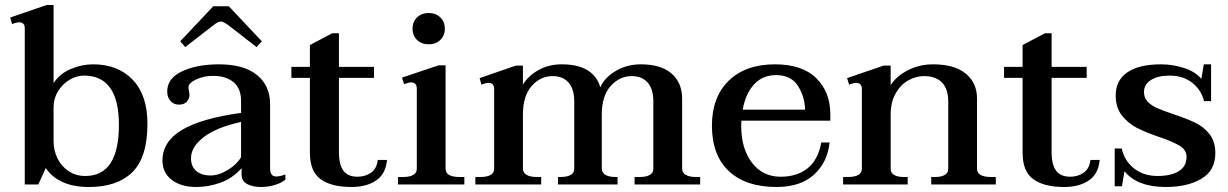

<svg xmlns="http://www.w3.org/2000/svg" viewBox="-20 -737 4907 767"><path d="M163 -66 133 0H79V-624Q79 -648 56 -648Q47 -648 28 -641L21 -667L166 -717H194V-405Q219 -443 263 -461.5Q307 -480 352 -480Q451 -480 510 -418.5Q569 -357 569 -243Q569 -108 508.5 -49Q448 10 336 10Q272 10 228.5 -10.5Q185 -31 163 -66ZM455 -238Q455 -435 316 -435Q287 -435 259 -419Q231 -403 212.5 -373.5Q194 -344 194 -307V-173Q194 -137 209 -105.5Q224 -74 253 -54Q282 -34 321 -34Q455 -34 455 -238Z M700 -572 832 -712H894L1026 -572L1005 -549L890 -638Q871 -651 863 -651Q851 -651 835 -638L720 -549ZM629 -96Q629 -171 706 -217.5Q783 -264 943 -286V-334Q943 -384 912.5 -409Q882 -434 831 -434Q794 -434 763.5 -419.5Q733 -405 733 -389Q733 -382 735 -372.5Q737 -363 737 -358Q737 -343 726.5 -331Q716 -319 694 -319Q675 -319 661.5 -333Q648 -347 648 -372Q648 -424 707 -452Q766 -480 855 -480Q954 -480 1006.5 -437.5Q1059 -395 1059 -321V-64Q1059 -32 1083 -32Q1098 -32 1120 -40V-19Q1102 -5 1076 2.5Q1050 10 1022 10Q991 10 968 -1.5Q945 -13 945 -41V-65Q907 -23 859 -6.5Q811 10 765 10Q703 10 666 -18.5Q629 -47 629 -96ZM943 -109V-250Q844 -228 793.5 -189Q743 -150 743 -105Q743 -72 764 -54Q785 -36 821 -36Q854 -36 890 -58Q926 -80 943 -109Z M1526 -98Q1521 -42 1482.5 -16Q1444 10 1384 10Q1304 10 1261 -21Q1218 -52 1218 -127V-426H1144V-470H1218V-557L1307 -604H1334V-470H1474V-426H1334V-129Q1334 -79 1352 -55Q1370 -31 1408 -31Q1439 -31 1462 -47Q1485 -63 1489 -98Z M1628 -622Q1628 -650 1646 -667.5Q1664 -685 1693 -685Q1721 -685 1739 -667.5Q1757 -650 1757 -622Q1757 -595 1739 -577.5Q1721 -560 1693 -560Q1664 -560 1646 -577.5Q1628 -595 1628 -622ZM1570 -30H1591Q1616 -30 1630.5 -38Q1645 -46 1645 -63V-383Q1645 -408 1621 -408Q1616 -408 1607.5 -405Q1599 -402 1594 -401L1586 -427L1732 -476H1760V-63Q1760 -46 1774.5 -38Q1789 -30 1813 -30H1835V0H1570Z M2777 -30V0H2515V-30H2536Q2561 -30 2575.5 -38Q2590 -46 2590 -63V-331Q2590 -382 2567 -407.5Q2544 -433 2504 -433Q2455 -433 2419.5 -393.5Q2384 -354 2384 -279V-64Q2384 -47 2398.5 -38.5Q2413 -30 2438 -30H2447V0H2209V-30H2220Q2245 -30 2259.5 -38Q2274 -46 2274 -63V-331Q2274 -382 2251 -407.5Q2228 -433 2188 -433Q2139 -433 2104 -393.5Q2069 -354 2069 -279V-64Q2069 -47 2083.5 -38.5Q2098 -30 2123 -30H2142V0H1879V-30H1901Q1925 -30 1939.5 -38Q1954 -46 1954 -63V-382Q1954 -406 1931 -406Q1922 -406 1903 -399L1896 -425L2041 -475H2069V-399Q2090 -434 2131 -457Q2172 -480 2224 -480Q2289 -480 2327.5 -456Q2366 -432 2378 -388Q2395 -427 2439.5 -453.5Q2484 -480 2540 -480Q2621 -480 2663 -443Q2705 -406 2705 -343V-64Q2705 -47 2719.5 -38.5Q2734 -30 2758 -30Z M2942 -255Q2941 -248 2941 -234Q2941 -143 2984 -87Q3027 -31 3098 -31Q3164 -31 3206 -64.5Q3248 -98 3261 -168H3294Q3286 -89 3232 -39.5Q3178 10 3082 10Q2959 10 2891.5 -53.5Q2824 -117 2824 -235Q2824 -349 2891 -414.5Q2958 -480 3076 -480Q3185 -480 3241 -424.5Q3297 -369 3297 -280V-255ZM2947 -299H3196Q3195 -351 3167.5 -394Q3140 -437 3080 -437Q3026 -437 2992 -399.5Q2958 -362 2947 -299Z M3958 -30V0H3700V-30H3717Q3740 -30 3754 -38Q3768 -46 3768 -63V-331Q3768 -382 3743 -407.5Q3718 -433 3671 -433Q3639 -433 3608.5 -416Q3578 -399 3558 -364Q3538 -329 3538 -279V-63Q3538 -46 3552 -38Q3566 -30 3589 -30H3606V0H3348V-30H3369Q3394 -30 3408.5 -38Q3423 -46 3423 -63V-382Q3423 -406 3399 -406Q3391 -406 3372 -399L3364 -425L3510 -475H3538V-397Q3561 -433 3607 -456.5Q3653 -480 3707 -480Q3793 -480 3838 -443Q3883 -406 3883 -343V-63Q3883 -46 3897.5 -38Q3912 -30 3937 -30Z M4373 -98Q4368 -42 4329.5 -16Q4291 10 4231 10Q4151 10 4108 -21Q4065 -52 4065 -127V-426H3991V-470H4065V-557L4154 -604H4181V-470H4321V-426H4181V-129Q4181 -79 4199 -55Q4217 -31 4255 -31Q4286 -31 4309 -47Q4332 -63 4336 -98Z M4472 -53 4462 7H4433V-144H4461Q4472 -94 4510.5 -64Q4549 -34 4604 -34Q4659 -34 4689.5 -53.5Q4720 -73 4720 -110Q4720 -138 4693 -154.5Q4666 -171 4610 -190Q4555 -209 4521 -226.5Q4487 -244 4462 -275.5Q4437 -307 4437 -356Q4437 -416 4483.5 -448Q4530 -480 4618 -480Q4665 -480 4710 -465.5Q4755 -451 4779 -422L4789 -480H4818V-333H4790Q4779 -378 4742.5 -406.5Q4706 -435 4652 -435Q4606 -435 4578 -417.5Q4550 -400 4550 -369Q4550 -346 4565 -330.5Q4580 -315 4603 -305Q4626 -295 4667 -281Q4721 -263 4754.5 -247Q4788 -231 4811.5 -201.5Q4835 -172 4835 -125Q4835 -56 4779.5 -23Q4724 10 4637 10Q4523 10 4472 -53Z"/></svg>

Font: Taviraj Medium
Style: Regular
Weight: 500
Designer: Katatrad Team
Foundry: CadsonDemak
Version: Version 1.001